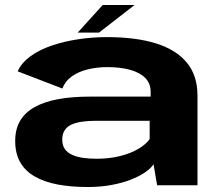

<svg xmlns="http://www.w3.org/2000/svg" viewBox="-20 -744 885 771"><path d="M332.5 7Q383 7 426.5 -1Q470 -9 504.2 -22.2Q538.5 -35.5 562 -51.5Q585.5 -67.5 596.5 -84.5L611 0H773V-360.5Q773 -440.5 730.5 -492.2Q688 -544 607 -569.5Q526 -595 409 -595Q350 -595 293 -586.2Q236 -577.5 187 -560.8Q138 -544 102.2 -518Q66.5 -492 51 -457.5L230.5 -388.5Q241.5 -418 268 -437Q294.5 -456 331.5 -465.2Q368.5 -474.5 410 -474.5Q464 -474.5 503 -463.5Q542 -452.5 563.5 -430.8Q585 -409 585 -375V-356H340Q269 -356 213.5 -345.8Q158 -335.5 119.5 -314.2Q81 -293 61 -259.2Q41 -225.5 41 -178Q41 -128 61 -92.8Q81 -57.5 119.2 -35.5Q157.5 -13.5 211.2 -3.2Q265 7 332.5 7ZM368 -106.5Q338 -106.5 312.8 -110.2Q287.5 -114 268.8 -122.8Q250 -131.5 240 -146Q230 -160.5 230 -183.5Q230 -206 239.8 -221Q249.5 -236 267.5 -244Q285.5 -252 310.8 -255.5Q336 -259 367 -259H581V-185.5Q567 -165 536 -146.5Q505 -128 461.8 -117.2Q418.5 -106.5 368 -106.5ZM292 -613H377.5L520.5 -724H392.5Z"/></svg>

Font: Anybody Expanded
Style: Bold
Weight: 700
Width: 7
Designer: Tyler Finck
Foundry: Etcetera Type Company
Version: Version 1.113;gftools[0.9.25]